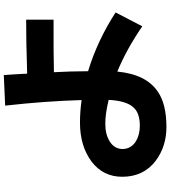

<svg xmlns="http://www.w3.org/2000/svg" viewBox="39 -896 921 1040"><g transform="rotate(-90 500.0 -376.5)"><path d="M478.5 -249Q400.4 -267.6 350.1 -267.1Q292 -267.6 253.4 -243.2Q212.9 -217.8 212.4 -174.3Q212.4 -127.9 254.4 -101.1Q290 -80.1 338.4 -80.1Q406.2 -80.1 436.5 -113.3Q473.6 -151.9 478.5 -249ZM952.1 -211.4 877 -66.9Q752 -152.3 631.8 -202.1Q616.7 -45.9 523.4 17.1Q456.1 64 331.5 64Q227.1 64 149.9 6.8Q62.5 -58.6 62 -174.3Q61.5 -278.3 144 -341.3Q228.5 -404.3 354.5 -404.3Q414.6 -404.3 477.5 -395.5Q471.7 -593.8 447.3 -809.6L612.8 -816.9Q616.2 -777.3 620.6 -690.4Q806.6 -696.3 913.1 -695.8V-547.4Q723.6 -547.9 628.4 -545.4Q633.3 -459 633.8 -360.4Q798.8 -310.5 952.1 -211.4Z"/></g></svg>

Font: Droid Sans
Style: Regular
Weight: 400
Foundry: Ascender Corporation
Version: Version 1.00 build 114